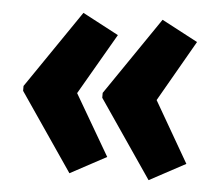

<svg xmlns="http://www.w3.org/2000/svg" viewBox="-41 -552 621 551"><g transform="rotate(5 269.5 -277.0)"><path d="M25 -284V-270L178 -46L282 -102L180 -277L282 -453L178 -508ZM253 -284V-270L406 -46L510 -102L409 -277L510 -453L406 -508Z"/></g></svg>

Font: Noto Sans Myanmar ExtraCondensed ExtraBold
Style: Regular
Weight: 800
Width: 2
Designer: Monotype Design Team
Foundry: Monotype Imaging Inc.
Version: Version 2.107